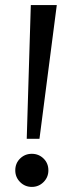

<svg xmlns="http://www.w3.org/2000/svg" viewBox="-20 -732 271 754"><path d="M85 -187 101 -712H203L135 -187ZM40 -63Q40 -36 59 -17Q78 2 105 2Q132 2 151 -17Q170 -36 170 -63Q170 -91 151 -109.5Q132 -128 105 -128Q78 -128 59 -109.5Q40 -91 40 -63Z"/></svg>

Font: PRinguin Sans
Style: Italic
Weight: 400
Designer: Vernon Adams
Foundry: Vernon Adams
Version: ""